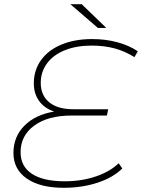

<svg xmlns="http://www.w3.org/2000/svg" viewBox="-20 -890 676 914"><path d="M174 -495Q174 -436 214.5 -403Q255 -370 328 -370H495L489 -340H321Q209 -340 143.5 -292.5Q78 -245 78 -165Q78 -98 132 -62.5Q186 -27 288 -27Q368 -27 436 -50Q504 -73 545 -113L562 -88Q519 -45 445 -20.5Q371 4 283 4Q171 4 107.5 -40Q44 -84 44 -162Q44 -239 96 -291.5Q148 -344 238 -359Q192 -374 166.5 -409Q141 -444 141 -493Q141 -556 175.5 -604Q210 -652 273 -678Q336 -704 418 -704Q483 -704 538.5 -689Q594 -674 636 -646L620 -618Q576 -646 526 -659.5Q476 -673 416 -673Q344 -673 289 -651Q234 -629 204 -588.5Q174 -548 174 -495ZM315 -870H369L486 -757H446Z"/></svg>

Font: Montserrat Alternates ExLight
Style: Italic
Weight: 275
Italic angle: -11.3°
Designer: Julieta Ulanovsky
Foundry: Julieta Ulanovsky
Version: Version 7.200